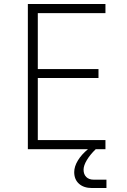

<svg xmlns="http://www.w3.org/2000/svg" viewBox="-20 -750 640 965"><path d="M120 0V-730H510V-684H170V-403H475V-358H170V-46H510V0H461Q433 27 416.5 54.5Q400 82 400 103Q400 126 413.5 139.5Q427 153 451 153H515V195H442Q401 195 377 173.5Q353 152 353 115Q353 87 371.5 56.5Q390 26 422 0Z"/></svg>

Font: JetBrains Mono NL Thin
Style: Regular
Weight: 100
Monospace: yes
Designer: Philipp Nurullin, Konstantin Bulenkov
Foundry: JetBrains
Version: Version 2.305; ttfautohint (v1.8.4.7-5d5b)